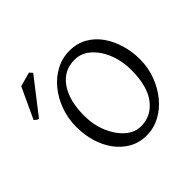

<svg xmlns="http://www.w3.org/2000/svg" viewBox="-176 -884 1080 1080"><g transform="rotate(-45 364.0 -344.5)"><path d="M409 15Q351 15 305 -11Q259 -37 227 -81Q195 -125 178.5 -181Q162 -237 162 -299Q162 -365 183.5 -425Q205 -485 242.5 -531Q280 -577 330 -603.5Q380 -630 438 -630Q498 -630 544 -603.5Q590 -577 621 -532.5Q652 -488 668.5 -432Q685 -376 685 -316Q685 -250 663 -190.5Q641 -131 603 -84.5Q565 -38 515 -11.5Q465 15 409 15ZM423 -574Q336 -574 287 -503.5Q238 -433 238 -313Q238 -240 263.5 -179Q289 -118 331 -81Q373 -44 423 -44Q504 -44 556 -111Q608 -178 608 -308Q608 -358 595 -405.5Q582 -453 557 -491Q532 -529 498.5 -551.5Q465 -574 423 -574ZM46 -480Q38 -482 33 -485.5Q28 -489 20 -497L105 -680Q121 -685 146.5 -692Q172 -699 190 -704L206 -686Z"/></g></svg>

Font: ChillKai
Style: Regular
Weight: 400
Designer: ChillType
Foundry: 寒蝉字型
Version: Version 2.000